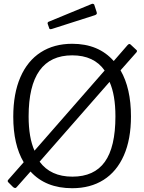

<svg xmlns="http://www.w3.org/2000/svg" viewBox="-20 -983 761 1013"><path d="M700 -707 616 -612Q671 -517 671 -369Q671 -248 633.5 -163Q596 -78 526.5 -34Q457 10 361 10Q221 10 141 -78L71 1Q65 9 60 9Q54 9 48 3L28 -17Q21 -23 20.5 -27Q20 -31 24 -35L105 -127Q50 -220 50 -367Q50 -489 87.5 -575.5Q125 -662 195 -707Q265 -752 361 -752Q500 -752 580 -661L653 -745Q662 -755 669 -748L699 -720Q706 -715 700 -707ZM162 -188 532 -611Q476 -691 361 -691Q131 -691 131 -369Q131 -257 162 -188ZM558 -551 189 -130Q247 -51 362 -51Q477 -51 533 -129Q589 -207 589 -369Q589 -482 558 -551ZM490 -919Q491 -917 491 -913Q491 -907 481 -903L253 -830Q251 -829 247 -829Q240 -829 239 -836L232 -856L231 -860Q231 -866 236 -868L466 -963H469Q474 -963 477 -959Z"/></svg>

Font: Libre Franklin Light
Style: Regular
Weight: 300
Designer: Pablo Impallari, Rodrigo Fuenzalida
Foundry: Impallari Type
Version: Version 1.002; ttfautohint (v1.5)